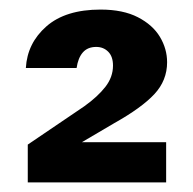

<svg xmlns="http://www.w3.org/2000/svg" viewBox="-20 -733 404 401"><path d="M38 -352V-431L156 -511Q184 -531 200 -551.5Q216 -572 216 -596Q216 -615 206 -625Q196 -635 181 -635Q163 -635 153 -623.5Q143 -612 140 -591H34Q37 -643 77 -678Q117 -713 190 -713Q237 -713 268 -697Q299 -681 314 -656Q329 -631 329 -603Q329 -565 302.5 -536.5Q276 -508 219 -476L151 -436H327V-352Z"/></svg>

Font: DM Sans 36pt ExtraBold
Style: Regular
Weight: 800
Designer: Colophon Foundry, Jonny Pinhorn
Foundry: Colophon Foundry
Version: Version 4.004;gftools[0.9.30]